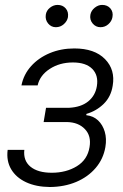

<svg xmlns="http://www.w3.org/2000/svg" viewBox="-20 -750 499 782"><path d="M11.2 -139.6H79.1Q74.2 -95.7 104.2 -71Q134.3 -46.4 190.9 -46.4Q249.5 -46.4 293 -73Q336.4 -99.6 344.7 -150.9Q352.5 -196.3 325.9 -224.1Q299.3 -252 252.9 -252.9H157.7L167.5 -311H261.7Q310.1 -313.5 339.1 -336.9Q368.2 -360.4 374.5 -398.9Q381.8 -442.9 356 -469.2Q330.1 -495.6 276.9 -495.6Q223.1 -495.6 182.9 -469.5Q142.6 -443.4 133.3 -402.3H67.4Q76.2 -446.8 106.7 -480.7Q137.2 -514.6 182.9 -533.7Q228.5 -552.7 282.7 -552.7Q365.2 -552.7 407.7 -509.3Q450.2 -465.8 439 -400.9Q432.1 -356 402.3 -326.9Q372.6 -297.9 332 -286.1L331.5 -280.8Q359.9 -277.8 379.2 -259.8Q398.4 -241.7 406.7 -213.4Q415 -185.1 409.2 -150.9Q400.9 -102.5 369.6 -65.9Q338.4 -29.3 290.3 -9Q242.2 11.2 183.1 11.7Q127 11.2 86.2 -7.8Q45.4 -26.9 25.4 -60.8Q5.4 -94.7 11.2 -139.6ZM207.5 -639.2Q188.5 -639.2 176 -654.3Q163.6 -669.4 166.5 -689.9Q168.9 -707 183.3 -718.5Q197.8 -730 214.4 -730Q235.4 -730 247.6 -715.8Q259.8 -701.7 256.8 -680.2Q253.9 -664.1 240 -651.6Q226.1 -639.2 207.5 -639.2ZM389.2 -639.2Q370.1 -639.2 357.4 -654.3Q344.7 -669.4 348.1 -689.9Q351.1 -706.5 365.5 -718.3Q379.9 -730 396 -730Q417.5 -730 429.7 -715.6Q441.9 -701.2 438 -680.2Q435.1 -663.6 421.4 -651.4Q407.7 -639.2 389.2 -639.2Z"/></svg>

Font: Inter Tight Light
Style: Italic
Weight: 300
Italic angle: -9.39999°
Designer: Rasmus Andersson
Foundry: rsms
Version: Version 3.004